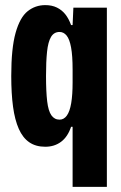

<svg xmlns="http://www.w3.org/2000/svg" viewBox="-20 -564 474 751"><path d="M264 167V-68H258Q245 -29 219 -9.5Q193 10 157 10Q120 10 94.5 -7.5Q69 -25 53.5 -60Q38 -95 31 -146.5Q24 -198 24 -267Q24 -375 41 -435.5Q58 -496 88 -520Q118 -544 157 -544Q183 -544 202.5 -534.5Q222 -525 235.5 -508Q249 -491 258 -466H264L267 -534H398V167ZM213 -96Q230 -96 241.5 -112Q253 -128 258.5 -160.5Q264 -193 264 -242V-292Q264 -346 258 -378.5Q252 -411 240.5 -425Q229 -439 213 -439Q191 -439 179.5 -419.5Q168 -400 164 -361.5Q160 -323 160 -267Q160 -206 164.5 -168Q169 -130 181 -113Q193 -96 213 -96Z"/></svg>

Font: Mona Sans Condensed
Style: Bold
Weight: 700
Width: 3
Designer: Deni Anggara
Foundry: GitHub
Version: Version 2.000